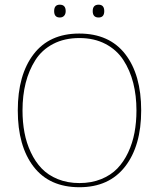

<svg xmlns="http://www.w3.org/2000/svg" viewBox="-20 -782 672 812"><path d="M557.1 -314.9Q557.1 -377.4 543.5 -431.2Q529.8 -484.9 501.7 -528.1Q473.6 -571.3 426 -596.2Q378.4 -621.1 315.9 -621.1Q252.4 -621.1 204.8 -596.2Q157.2 -571.3 129.6 -527.8Q102.1 -484.4 88.6 -431.2Q75.2 -377.9 75.2 -314.9Q75.2 -265.6 83.5 -221.4Q91.8 -177.2 110.4 -137.7Q128.9 -98.1 156.2 -69.6Q183.6 -41 224.6 -24.4Q265.6 -7.8 315.9 -7.8Q366.7 -7.8 407.7 -24.4Q448.7 -41 476.1 -69.3Q503.4 -97.7 522 -137.2Q540.5 -176.8 548.8 -220.9Q557.1 -265.1 557.1 -314.9ZM577.1 -314.9Q577.1 -165.5 509.3 -77.9Q441.4 9.8 315.9 9.8Q189 9.8 122.1 -77.1Q55.2 -164.1 55.2 -314.9Q55.2 -465.3 122.1 -552.7Q189 -640.1 314.9 -640.1Q442.4 -640.1 509.8 -553Q577.1 -465.8 577.1 -314.9ZM257.8 -734.9Q257.8 -722.7 251.2 -715.3Q244.6 -708 232.9 -708Q209 -708 209 -734.9Q209 -762.2 232.9 -762.2Q257.8 -762.2 257.8 -734.9ZM420.9 -734.9Q420.9 -708 397 -708Q372.1 -708 372.1 -734.9Q372.1 -762.2 397 -762.2Q420.9 -762.2 420.9 -734.9Z"/></svg>

Font: Sinkin Sans 100 Thin
Style: Regular
Weight: 100
Designer: Keith Bates
Foundry: K-Type
Version: Sinkin Sans (version 1.0)  by Keith Bates   •   © 2014   www